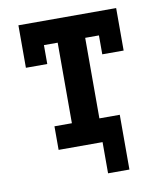

<svg xmlns="http://www.w3.org/2000/svg" viewBox="-76 -582 651 770"><g transform="rotate(-10 250.0 -196.5)"><path d="M302 127V0H123V-96H194V-424H138V-347H51V-520H449V-347H362V-424H306V-96H389V127Z"/></g></svg>

Font: Iosevka Gothic
Style: Bold
Weight: 700
Monospace: yes
Designer: Belleve Invis
Foundry: Belleve Invis
Version: Version 15.5.1; ttfautohint (v1.8.4)